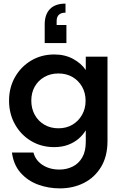

<svg xmlns="http://www.w3.org/2000/svg" viewBox="-20 -809 660 1061"><path d="M311 232Q247 232 190 211Q133 190 94 146Q55 102 46 34H165Q176 77 215 102.5Q254 128 309 128Q348 128 381.5 111.5Q415 95 434.5 61Q454 27 454 -25V-89Q439 -64 415 -43Q391 -22 357 -9Q323 4 279 4Q209 4 152.5 -29.5Q96 -63 63 -121.5Q30 -180 30 -253Q30 -325 63 -383Q96 -441 152.5 -474.5Q209 -508 280 -508Q339 -508 384 -483.5Q429 -459 454 -422V-496H574V-30Q574 55 538.5 113.5Q503 172 443.5 202Q384 232 311 232ZM303 -100Q347 -100 380.5 -120Q414 -140 433.5 -174.5Q453 -209 453 -252Q453 -296 433.5 -330Q414 -364 380.5 -383.5Q347 -403 303 -403Q259 -403 225 -383.5Q191 -364 172 -330.5Q153 -297 153 -253Q153 -209 172 -174.5Q191 -140 225 -120Q259 -100 303 -100ZM227 -571V-674Q227 -729 256 -759Q285 -789 342 -789V-739Q317 -739 305 -727Q293 -715 293 -692V-671H347V-571Z"/></svg>

Font: Host Grotesk SemiBold
Style: Regular
Weight: 600
Designer: Doukan Karapınar
Foundry: Element Type
Version: Version 1.003